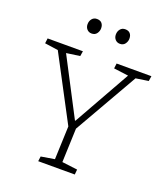

<svg xmlns="http://www.w3.org/2000/svg" viewBox="-161 -1022 992 1135"><g transform="rotate(20 335.0 -454.5)"><path d="M335 -300H338L539 -657L447 -669L451 -701H670L665 -669L586 -657L357 -257L349 -44L446 -32L443 0H213L217 -31L302 -45L310 -254L97 -657L13 -669L17 -701H239L234 -669L149 -657ZM210 -861Q210 -881 221.5 -895Q233 -909 252 -909Q273 -909 283.5 -897Q294 -885 294 -865Q294 -847 283 -832Q272 -817 251 -817Q233 -817 221.5 -829.5Q210 -842 210 -861ZM388 -861Q388 -881 399.5 -895Q411 -909 430 -909Q451 -909 461.5 -897Q472 -885 472 -865Q472 -847 461 -832Q450 -817 429 -817Q411 -817 399.5 -829.5Q388 -842 388 -861Z"/></g></svg>

Font: Literata ExtraLight
Style: Italic
Weight: 250
Italic angle: -2°
Designer: Latin by Veronika Burian and Jose Scaglione. Greek by Irene Vlachou. Cyrillic by Vera Evstafieva
Foundry: TypeTogether
Version: Version 3.002